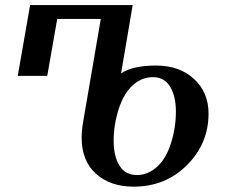

<svg xmlns="http://www.w3.org/2000/svg" viewBox="-20 -713 877 744"><path d="M510.3 -34.7Q553.2 -34.7 588.4 -66.4Q623.5 -98.1 642.6 -158.2Q661.6 -218.3 661.6 -279.8Q661.6 -339.8 639.2 -377Q616.7 -414.1 572.3 -414.1Q528.8 -414.1 493.9 -382.1Q459 -350.1 439.7 -289.6Q420.4 -229 420.4 -167.5Q420.4 -107.9 442.9 -71.3Q465.3 -34.7 510.3 -34.7ZM497.6 10.3Q407.2 10.3 351.8 -39.8Q296.4 -89.8 296.4 -178.7Q296.4 -207.5 302.2 -241.2L370.6 -639.6H201.7L163.1 -418.9H48.8L96.7 -693.4H494.1L449.2 -428.7Q494.1 -459 585 -459Q675.3 -459 731.7 -407.2Q788.1 -355.5 788.1 -272.5Q788.1 -157.2 704.8 -73.5Q621.6 10.3 497.6 10.3Z"/></svg>

Font: Kelvinch
Style: Bold Italic
Weight: 700
Italic angle: -10°
Designer: Paul James Miller
Foundry: High-Logic / Made with FontCreator
Version: Version 3.30 September 23, 2016